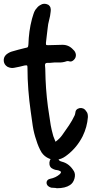

<svg xmlns="http://www.w3.org/2000/svg" viewBox="-176 -797 525 1020"><path d="M119 -44Q142 -61 155 -80Q173 -105 190.5 -131Q208 -157 221 -185Q222 -189 223 -191.5Q224 -194 224 -197Q225 -218 248 -223Q271 -225 282 -206Q288 -199 289.5 -191.5Q291 -184 291 -175Q287 -122 263 -73Q233 -14 183 25Q172 34 160.5 40.5Q149 47 135 50Q110 56 85 45.5Q60 35 45 13Q36 -2 29 -18.5Q22 -35 17 -52Q4 -89 -2 -128Q-8 -167 -13 -206Q-21 -262 -25.5 -320Q-30 -378 -30 -436Q-30 -447 -32 -449Q-34 -451 -46 -449Q-59 -446 -72.5 -442.5Q-86 -439 -100 -437Q-117 -433 -136 -442Q-154 -453 -156 -472.5Q-158 -492 -144 -506Q-130 -518 -114 -523Q-96 -528 -78.5 -533Q-61 -538 -43 -542Q-31 -544 -28.5 -546.5Q-26 -549 -25 -562Q-24 -596 -19.5 -629.5Q-15 -663 -6 -697Q-2 -709 1.5 -721.5Q5 -734 12 -745Q18 -753 24 -759.5Q30 -766 38 -770Q57 -783 80 -772Q90 -765 92.5 -755Q95 -745 93 -734Q91 -712 85 -690.5Q79 -669 77 -646Q75 -627 72.5 -608Q70 -589 68 -569Q68 -560 69.5 -558.5Q71 -557 81 -557Q101 -557 119 -558Q137 -559 156 -559Q190 -559 213 -533Q219 -528 222.5 -521.5Q226 -515 227 -508Q229 -491 216 -478.5Q203 -466 189 -472Q187 -472 184.5 -472.5Q182 -473 179 -472Q157 -464 134.5 -465Q112 -466 89 -463H75Q63 -463 63 -451Q65 -432 65 -413.5Q65 -395 66 -376Q68 -327 73 -278Q78 -229 86 -181Q89 -156 93.5 -131.5Q98 -107 105 -82Q107 -73 111 -64Q115 -55 119 -44ZM126 203Q119 201 111.5 201Q104 201 96 200Q86 197 79 191Q69 181 72 168Q76 156 90 153Q121 147 142 128Q155 115 139 110Q135 108 128.5 107Q122 106 117 105Q107 102 98.5 96.5Q90 91 87 78Q83 55 102 36Q111 27 120 29Q129 31 133 44Q135 53 140 56.5Q145 60 153 62Q193 72 217 113Q226 129 219.5 152Q213 175 196 186Q171 203 126 203Z"/></svg>

Font: Delicious Handrawn
Style: Regular
Weight: 400
Designer: Agung Rohmat
Foundry: Agung Rohmat
Version: Version 1.002; ttfautohint (v1.8.4.7-5d5b);gftools[0.9.27]